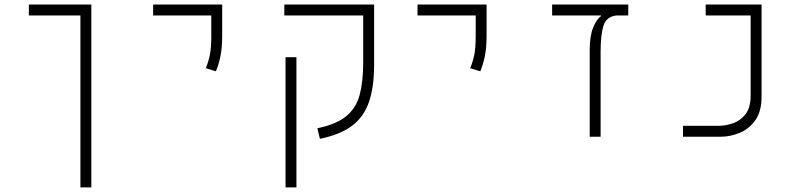

<svg xmlns="http://www.w3.org/2000/svg" viewBox="-20 -606 3556 851"><path d="M384.8 224.6H336.4V-537.6H107.9V-585.9H384.8Z M937 -290 892.1 -303.7Q903.3 -330.1 909.9 -361.1Q916.5 -392.1 916.5 -448.2V-537.6H658.7V-585.9H964.8V-448.2Q964.8 -392.1 956.5 -354.2Q948.2 -316.4 937 -290Z M1589.8 -585.9H1638.2V-318.4Q1638.2 -222.2 1616 -155.8Q1593.8 -89.4 1541.3 -49.3Q1488.8 -9.3 1397.9 9.3L1386.7 -37.6Q1470.2 -54.7 1514.2 -90.6Q1558.1 -126.5 1574 -185.1Q1589.8 -243.7 1589.8 -328.1V-537.6H1240.2V-585.9ZM1293.9 224.6H1245.6V-352.5H1293.9Z M2108.9 -290 2064 -303.7Q2075.2 -330.1 2081.8 -361.1Q2088.4 -392.1 2088.4 -448.2V-537.6H1830.6V-585.9H2136.7V-448.2Q2136.7 -392.1 2128.4 -354.2Q2120.1 -316.4 2108.9 -290Z M2764.6 -585.9V-537.6H2713.9Q2668 -533.2 2655 -492.9Q2642.1 -452.6 2642.1 -376V0H2593.8V-385.3Q2593.8 -447.3 2609.4 -484.6Q2625 -522 2643.6 -534.2V-537.6H2427.2V-585.9Z M3007.3 0V-48.3H3164.6Q3194.8 -48.3 3228 -59.3Q3261.2 -70.3 3284.2 -99.6Q3307.1 -128.9 3307.1 -183.6V-537.6H3107.9V-585.9H3355.5V-177.7Q3355.5 -111.8 3327.6 -73Q3299.8 -34.2 3258.3 -17.1Q3216.8 0 3175.3 0Z"/></svg>

Font: Cascadia Mono ExtraLight
Style: Regular
Weight: 200
Monospace: yes
Designer: Aaron Bell
Foundry: Saja Typeworks
Version: Version 2404.023; ttfautohint (v1.8.4)